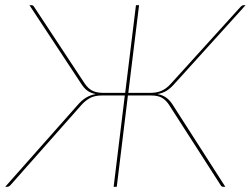

<svg xmlns="http://www.w3.org/2000/svg" viewBox="-31 -720 966 740"><path d="M90.5 -700Q97 -700 100.5 -693.5L294.5 -399.5Q302.5 -387.5 310.8 -380.2Q319 -373 328 -369Q337 -365 347.5 -363.5Q358 -362 370.5 -362H451.5L493 -700H505L463.5 -362H545Q557.5 -362 568.2 -363.5Q579 -365 589 -369Q599 -373 609 -380.2Q619 -387.5 629.5 -399.5L896 -693.5Q898.5 -696 901.5 -698Q904.5 -700 907.5 -700H915.5L641 -396.5Q626.5 -380 611.5 -370.5Q596.5 -361 576 -357.5Q596 -353.5 609.2 -344Q622.5 -334.5 632.5 -319.5L837.5 0H830Q823.5 0 820 -5.5L621.5 -314.5Q610.5 -332 595 -342Q579.5 -352 551.5 -352H462L419 0H407L450 -352H361.5Q333.5 -352 315.2 -341.8Q297 -331.5 282 -314.5L8.5 -5.5Q6 -3 3 -1.5Q0 0 -3 0H-11L272 -319.5Q285.5 -334.5 301.2 -344Q317 -353.5 338 -357.5Q318 -361.5 305.5 -370.8Q293 -380 282.5 -396.5L82.5 -700Z"/></svg>

Font: Lato Hairline
Style: Italic
Weight: 100
Italic angle: -7°
Designer: Lukasz Dziedzic
Foundry: tyPoland Lukasz Dziedzic
Version: Version 2.007; 2014-02-27